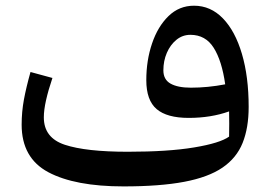

<svg xmlns="http://www.w3.org/2000/svg" viewBox="-20 -649 951 676"><path d="M786.6 -168Q787.1 -189 787.1 -213.6Q787.1 -238.3 786.6 -256.8Q722.7 -233.9 644.5 -233.9Q567.9 -233.9 531.5 -264.9Q495.1 -295.9 495.1 -366.7Q495.1 -436.5 515.4 -496.1Q535.6 -555.7 573.2 -592.3Q610.8 -628.9 663.1 -628.9Q721.7 -628.9 764.9 -584.2Q808.1 -539.6 831.8 -459.2Q855.5 -378.9 855.5 -272.5Q855.5 -198.7 834.2 -145.8Q813 -92.8 763.2 -58.8Q713.4 -24.9 628.2 -8.8Q543 7.3 415 7.3Q244.1 7.3 150.1 -42.7Q56.2 -92.8 56.2 -210Q56.2 -254.9 64.2 -298.3Q72.3 -341.8 87.4 -395.5L164.6 -374.5Q149.9 -331.1 142.1 -296.1Q134.3 -261.2 134.3 -235.8Q134.3 -163.6 208.5 -139.2Q282.7 -114.7 429.7 -114.7Q572.3 -114.7 663.3 -129.9Q754.4 -145 786.6 -168ZM772.9 -352.1Q761.2 -435.1 732.4 -480.7Q703.6 -526.4 650.4 -526.4Q622.6 -526.4 601.1 -508.8Q579.6 -491.2 567.4 -462.9Q555.2 -434.6 555.2 -401.4Q555.2 -368.7 580.6 -354.5Q606 -340.3 651.9 -340.3Q711.4 -340.3 772.9 -352.1Z"/></svg>

Font: Pinar DS4-Medium
Style: Regular
Weight: 500
Designer: Amin Abedi
Version: Version 2.000